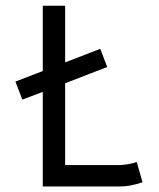

<svg xmlns="http://www.w3.org/2000/svg" viewBox="-20 -654 558 675"><path d="M130.4 -331.1 58.6 -303.7 34.2 -367.2 130.4 -404.3V-633.8H209V-434.6L332.5 -482.4L356.9 -418.5L209 -361.3V-73.7H401.9Q434.1 -75.2 460.9 -84.5L481 -13.2Q438 1.5 402.8 1.5H130.4Z"/></svg>

Font: Fantasque Sans Mono
Style: Regular
Weight: 400
Monospace: yes
Designer: Jany Belluz
Version: Version 1.8.0 ; ttfautohint (v1.8.2)